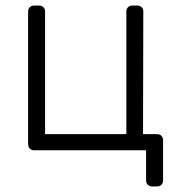

<svg xmlns="http://www.w3.org/2000/svg" viewBox="-20 -540 641 690"><path d="M527 130Q517 130 511 124Q505 118 505 108V0H103Q93 0 87 -6Q81 -12 81 -22V-498Q81 -508 87 -514Q93 -520 103 -520H120Q130 -520 136 -514Q142 -508 142 -498V-58H434V-498Q434 -508 440 -514Q446 -520 456 -520H473Q483 -520 489 -514Q495 -508 495 -498L494 -58H544Q554 -58 560 -52Q566 -46 566 -36V108Q566 118 560 124Q554 130 544 130Z"/></svg>

Font: Rubik AZ
Style: Regular
Weight: 300
Designer: Hubert and Fischer
Foundry: Hubert & Fischer
Version: Version 2.000